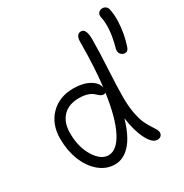

<svg xmlns="http://www.w3.org/2000/svg" viewBox="-187 -960 1068 1115"><g transform="rotate(-30 347.5 -402.5)"><path d="M639.2 -522Q621.1 -522 609.6 -536.9Q598.1 -551.8 606 -577.1Q638.7 -693.8 621.1 -773.9Q617.2 -790 627 -802Q636.7 -814 653.8 -814Q666 -814 676 -806.4Q686 -798.8 688 -787.1Q696.8 -748.5 695.1 -703.9Q693.4 -659.2 686 -620.8Q678.7 -582.5 667 -547.9Q659.2 -522 639.2 -522ZM266.1 8.8Q208 8.8 161.1 -30.8Q114.3 -70.3 88.6 -136Q63 -201.7 63 -278.8Q63 -376 121.3 -435.5Q179.7 -495.1 274.9 -495.1Q337.9 -495.1 379.9 -471.7Q421.9 -448.2 429.2 -412.1Q444.8 -547.9 444.8 -707Q444.8 -759.8 479 -759.8Q513.2 -759.8 513.2 -687Q513.2 -607.4 506.6 -490.7Q500 -374 500 -308.1Q500 -247.6 508.5 -200.4Q517.1 -153.3 529.3 -126.7Q541.5 -100.1 553.7 -81.3Q565.9 -62.5 574.5 -48.1Q583 -33.7 583 -21Q583 -9.8 574.7 -1Q566.4 7.8 549.8 7.8Q516.1 7.8 486.6 -50.5Q457 -108.9 445.8 -196.8Q415 -90.8 368.9 -41Q322.8 8.8 266.1 8.8ZM128.9 -278.8Q128.9 -186.5 168.7 -121.3Q208.5 -56.2 259.8 -56.2Q316.4 -56.2 359.6 -140.1Q402.8 -224.1 424.8 -381.8Q420.4 -376 411.1 -376Q401.4 -376 392.8 -381.6Q384.3 -387.2 375.7 -395.3Q367.2 -403.3 356 -411.1Q344.7 -418.9 324 -424.6Q303.2 -430.2 275.9 -430.2Q205.1 -430.2 167 -389.9Q128.9 -349.6 128.9 -278.8Z"/></g></svg>

Font: Shantell Sans Normal
Style: Regular
Weight: 300
Designer: Stephen Nixon, Anya Danilova, Shantell Martin
Foundry: Arrow Type
Version: Version 1.006;[559af2be0]